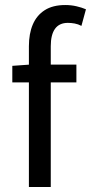

<svg xmlns="http://www.w3.org/2000/svg" viewBox="-20 -744 362 764"><path d="M95 0V-560Q95 -610 110.5 -646.5Q126 -683 158 -703.5Q190 -724 240 -724Q263 -724 284.5 -719Q306 -714 322 -707L304 -641Q291 -648 277 -650.5Q263 -653 250 -653Q216 -653 199 -629.5Q182 -606 182 -560V0ZM29 -416V-482L99 -487H284V-416Z"/></svg>

Font: Assistant ExtraLight Medium
Style: Regular
Weight: 500
Version: Version 3.000